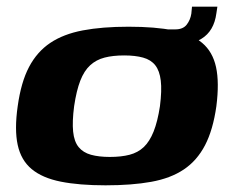

<svg xmlns="http://www.w3.org/2000/svg" viewBox="-20 -548 693 575"><path d="M296 7Q217 7 162 -4Q107 -15 75 -41.5Q43 -68 33 -114Q23 -160 33 -230Q43 -302 67 -347.5Q91 -393 130.5 -419.5Q170 -446 228 -457Q286 -468 365 -468Q445 -468 499.5 -457Q554 -446 585.5 -419.5Q617 -393 627 -347Q637 -301 628 -230Q618 -159 594 -113Q570 -67 530.5 -40.5Q491 -14 433 -3.5Q375 7 296 7ZM309 -78Q343 -78 368 -84.5Q393 -91 410.5 -107.5Q428 -124 440 -154Q452 -184 459 -230Q465 -277 461.5 -306.5Q458 -336 445 -352.5Q432 -369 408.5 -375.5Q385 -382 352 -382Q318 -382 293 -375.5Q268 -369 250 -352.5Q232 -336 220.5 -306.5Q209 -277 202 -230Q196 -184 199 -154Q202 -124 215.5 -107.5Q229 -91 252.5 -84.5Q276 -78 309 -78ZM479 -410 484 -460H505Q528 -460 539 -474Q550 -488 553 -507L555 -528H631L628 -508Q621 -455 583.5 -432Q546 -409 479 -410Z"/></svg>

Font: Genos
Style: Bold Italic
Weight: 700
Italic angle: -8°
Version: Version 1.010